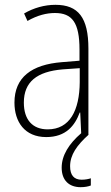

<svg xmlns="http://www.w3.org/2000/svg" viewBox="-20 -559 460 797"><path d="M271 131C271 84 299 44 348 0H347V-357C347 -486 305 -539 210 -539C165 -539 119 -526 80 -503L94 -472C136 -496 174 -505 208 -505C279 -505 310 -466 310 -353V-307L237 -301C111 -291 40 -238 40 -133C40 -54 82 10 172 10C254 10 291 -38 311 -92H313L317 -6C266 38 236 86 236 137C236 189 266 218 315 218C332 218 347 215 357 211V181C349 184 334 187 319 187C287 187 271 168 271 131ZM240 -271 311 -276V-218C310 -101 270 -22 178 -22C115 -22 79 -62 79 -133C79 -219 133 -262 240 -271Z"/></svg>

Font: Noto Sans Malayalam Condensed ExtraLight
Style: Regular
Weight: 200
Width: 3
Designer: Jelle Bosma - Monotype Design Team
Foundry: Monotype Imaging Inc.
Version: Version 2.104